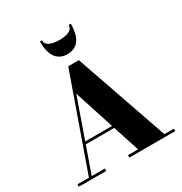

<svg xmlns="http://www.w3.org/2000/svg" viewBox="-226 -1176 1266 1339"><g transform="rotate(-30 407.0 -506.5)"><path d="M198.5 -232V-251.5H498.5V-232ZM460 -764.5 718.5 -19.5H795V0H425.5V-19.5H506.5L327.5 -571L133.5 -19.5H239.5V0H19V-19.5H111L374.5 -764.5ZM414 -840Q372.5 -840 344.8 -859.8Q317 -879.5 303.2 -918.2Q289.5 -957 289.5 -1013H306.5Q306.5 -990 322.2 -977Q338 -964 362.5 -958.8Q387 -953.5 414 -953.5Q441 -953.5 465.8 -958.8Q490.5 -964 506 -977Q521.5 -990 521.5 -1013H538.5Q538.5 -957 524.8 -918.2Q511 -879.5 483 -859.8Q455 -840 414 -840Z"/></g></svg>

Font: Bodoni Moda ExtraBold
Style: Regular
Weight: 800
Version: Version 2.005